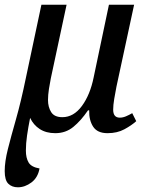

<svg xmlns="http://www.w3.org/2000/svg" viewBox="-24 -556 628 816"><path d="M52 240Q27 240 11.5 225Q-4 210 -4 171Q-4 131 9.5 77.5Q23 24 44 -49.5Q65 -123 86 -225L152 -536H259L192 -223Q188 -204 184 -178Q180 -152 180 -131Q180 -101 193.5 -79.5Q207 -58 241 -58Q289 -58 324 -105.5Q359 -153 374 -227L439 -536H546L471 -188Q466 -163 461.5 -136Q457 -109 457 -90Q457 -56 485 -56Q498 -56 511 -61.5Q524 -67 538 -75L555 -41Q535 -23 504.5 -6.5Q474 10 433 10Q390 10 372 -17.5Q354 -45 355 -87H350Q320 -43 287.5 -16.5Q255 10 211 10Q172 10 145 -7.5Q118 -25 104 -55Q96 -15 91 19.5Q86 54 86 84Q86 115 97.5 134.5Q109 154 144 160Q137 199 109.5 219.5Q82 240 52 240Z"/></svg>

Font: Noto Serif SemiCondensed Medium
Style: Italic
Weight: 500
Width: 4
Italic angle: -12°
Designer: Monotype Design Team
Foundry: Monotype Imaging Inc.
Version: Version 2.013